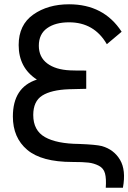

<svg xmlns="http://www.w3.org/2000/svg" viewBox="-20 -755 598 895"><path d="M473 120Q476 78 469.5 53.5Q463 29 440.5 17.5Q418 6 392.5 3Q367 0 317 0Q174 0 107 -56.5Q40 -113 40 -212Q40 -348 152 -384Q67 -439 67 -545Q67 -639 135 -687Q203 -735 302 -735Q464 -735 547 -607L478 -549Q419 -651 302 -651Q238 -651 199.5 -623.5Q161 -596 161 -542Q161 -489 200 -459.5Q239 -430 307 -427Q327 -426 382 -426V-341L301 -339Q219 -336 177 -309.5Q135 -283 135 -219Q135 -147 189.5 -116Q244 -85 349 -84Q428 -81 455 -74Q511 -58 539.5 -10Q568 38 553 120Z"/></svg>

Font: Manrope Medium
Style: Medium
Weight: 500
Designer: Mikhail Sharanda
Foundry: Mikhail Sharanda
Version: Version 4.000;hotconv 1.0.109;makeotfexe 2.5.65596